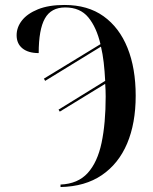

<svg xmlns="http://www.w3.org/2000/svg" viewBox="-20 -744 615 774"><path d="M224 0Q294 -3 333.5 -46.5Q373 -90 389.5 -168.5Q406 -247 406 -355Q406 -368 405.5 -381Q405 -394 404 -406L221 -294L216 -302L404 -418Q402 -458 398 -492.5Q394 -527 387 -556L162 -418L157 -427L385 -566Q369 -634 336 -674Q303 -714 243 -714Q186 -714 161 -669.5Q136 -625 136 -530Q94 -530 70.5 -549Q47 -568 47 -602Q47 -634 68.5 -661.5Q90 -689 133 -706.5Q176 -724 240 -724Q334 -724 397.5 -678.5Q461 -633 494 -551Q527 -469 527 -358Q527 -247 492.5 -165.5Q458 -84 390.5 -38Q323 8 224 10Z"/></svg>

Font: Noto Serif Display Condensed SemiBold
Style: Regular
Weight: 600
Width: 3
Designer: Monotype Design Team
Foundry: Monotype Imaging Inc.
Version: Version 2.009